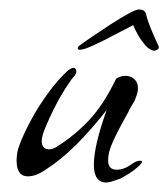

<svg xmlns="http://www.w3.org/2000/svg" viewBox="-20 -356 355 405"><path d="M204 29Q178 29 178 -9Q178 -48 205 -124Q173 -83 141.5 -51.5Q110 -20 79 0Q57 16 39 16Q15 16 15 -17Q15 -35 21 -50Q29 -72 44.5 -101Q60 -130 81 -159Q102 -188 124 -208Q132 -213 134 -213Q141 -213 141 -205Q141 -202 138 -197Q129 -187 117 -168Q105 -149 94 -127Q83 -105 75.5 -86.5Q68 -68 68 -59Q68 -41 84 -41Q91 -41 99 -46Q136 -69 167 -101.5Q198 -134 225 -190Q234 -196 245 -196Q256 -196 263.5 -189Q271 -182 271 -170Q271 -161 266 -149Q265 -145 262.5 -141Q260 -137 257 -132Q254 -127 252 -122.5Q250 -118 248 -115Q229 -81 218.5 -58Q208 -35 208 -18Q208 2 226 2Q242 2 258 -10Q268 -17 275 -17Q286 -17 270.5 -3.5Q255 10 233 21Q212 29 204 29ZM305 -249Q296 -250 287 -260Q278 -270 271 -282.5Q264 -295 261 -303Q245 -295 221.5 -282.5Q198 -270 177.5 -260.5Q157 -251 148 -251Q144 -251 144 -255Q144 -257 146.5 -259Q149 -261 152 -263Q160 -269 177 -280.5Q194 -292 214 -305Q234 -318 250.5 -327Q267 -336 273 -336Q286 -336 288 -326Q292 -310 301 -289Q310 -268 314 -260Q315 -259 315 -256Q315 -253 311.5 -251Q308 -249 305 -249Z"/></svg>

Font: Allison
Style: Regular
Weight: 400
Designer: Robert E. Leuschke
Foundry: Robert E. Leuschke
Version: Version 1.010; ttfautohint (v1.8.3)